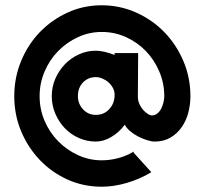

<svg xmlns="http://www.w3.org/2000/svg" viewBox="-20 -539 770 727"><path d="M365 68Q397 68 428.5 59.5Q460 51 486 35V39L553 113Q510 139 460.5 153.5Q411 168 365 168Q296 168 236 141Q176 114 131 67Q86 20 60 -42Q34 -104 34 -175Q34 -245 60 -308Q86 -371 131 -417.5Q176 -464 236 -491.5Q296 -519 365 -519Q434 -519 495.5 -491.5Q557 -464 602.5 -417Q648 -370 674.5 -307.5Q701 -245 701 -175Q701 -143 693 -112.5Q685 -82 668 -57.5Q651 -33 625.5 -18Q600 -3 566 -3Q553 -3 536 -8.5Q519 -14 502.5 -22.5Q486 -31 472 -43Q458 -55 452 -68V-66Q429 -36 400 -19.5Q371 -3 343 -3Q309 -3 278.5 -16.5Q248 -30 225.5 -53.5Q203 -77 189.5 -108.5Q176 -140 176 -175Q176 -210 189.5 -241Q203 -272 225.5 -295.5Q248 -319 278.5 -333Q309 -347 343 -347Q357 -347 375 -343Q393 -339 414 -331V-338H503V-321L502 -173Q502 -159 507.5 -146Q513 -133 521.5 -123.5Q530 -114 539 -108Q548 -102 555 -102Q567 -102 576 -109.5Q585 -117 590.5 -128Q596 -139 599 -151.5Q602 -164 602 -175Q602 -224 583 -268.5Q564 -313 532 -346Q500 -379 457 -398.5Q414 -418 365 -418Q318 -418 275.5 -398.5Q233 -379 200.5 -346Q168 -313 149 -268.5Q130 -224 130 -175Q130 -125 149 -81Q168 -37 200.5 -4Q233 29 275.5 48.5Q318 68 365 68ZM343 -247Q314 -247 294.5 -227Q275 -207 275 -175Q275 -146 294.5 -125Q314 -104 343 -104Q374 -104 394 -126Q414 -148 414 -180Q414 -194 407.5 -206Q401 -218 391 -227Q381 -236 368 -241.5Q355 -247 343 -247Z"/></svg>

Font: Transit CAT
Style: Regular
Weight: 400
Designer: Peter Wiegel
Foundry: Peter Wiegel
Version: 1.000